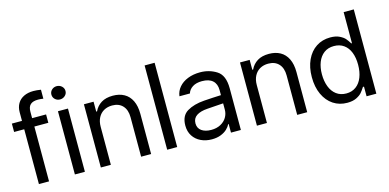

<svg xmlns="http://www.w3.org/2000/svg" viewBox="-71 -1141 3153 1556"><g transform="rotate(-15 1506.0 -363.5)"><path d="M304.7 -460H187.5V0H102.5V-460H17.6V-530.3H102.5V-602.5Q102.5 -645 120.8 -676Q139.2 -707 173.3 -723.6Q207.5 -740.2 253.9 -740.2Q281.2 -740.2 316.4 -734.4V-659.2Q293 -663.1 272.5 -663.1Q228.5 -663.1 208 -644Q187.5 -625 187.5 -584V-530.3H304.7Z M404.3 -530.3H488.3V0H404.3ZM387.7 -673.8Q387.7 -697.3 404.8 -713.4Q421.9 -729.5 446.3 -729.5Q470.7 -729.5 488.3 -713.4Q505.9 -697.3 505.9 -673.8Q505.9 -650.4 488.3 -634.3Q470.7 -618.2 446.3 -618.2Q421.9 -618.2 404.8 -634.3Q387.7 -650.4 387.7 -673.8Z M706.1 0H622.1V-530.3H703.1V-447.3H710Q730 -489.7 768.3 -513.4Q806.6 -537.1 865.2 -537.1Q919.9 -537.1 960 -514.9Q1000 -492.7 1022 -447.8Q1043.9 -402.8 1043.9 -336.9V0H960V-331.1Q960 -392.6 928.2 -427.2Q896.5 -461.9 839.8 -461.9Q800.8 -461.9 770.5 -445.1Q740.2 -428.2 723.1 -395.8Q706.1 -363.3 706.1 -318.4Z M1262.7 0H1178.7V-707H1262.7Z M1570.3 -306.6Q1603.5 -309.1 1644.8 -311.3Q1686 -313.5 1713.9 -314.5V-357.4Q1713.9 -408.7 1683.3 -436.3Q1652.8 -463.9 1593.8 -463.9Q1545.4 -463.9 1514.6 -444.1Q1483.9 -424.3 1474.6 -392.6H1386.7Q1392.1 -435.1 1419.9 -467.8Q1447.8 -500.5 1493.9 -518.8Q1540 -537.1 1597.7 -537.1Q1673.8 -537.1 1735.4 -498.3Q1796.9 -459.5 1796.9 -349.6V0H1713.9V-72.3H1710Q1700.2 -51.8 1679.9 -32.5Q1659.7 -13.2 1627.2 -0.2Q1594.7 12.7 1551.8 12.7Q1501 12.7 1460 -6.8Q1418.9 -26.4 1395 -63.2Q1371.1 -100.1 1371.1 -150.4Q1371.1 -232.9 1427.5 -266.6Q1483.9 -300.3 1570.3 -306.6ZM1566.4 -62.5Q1611.8 -62.5 1645.3 -80.6Q1678.7 -98.6 1696.3 -128.4Q1713.9 -158.2 1713.9 -192.4V-245.6Q1702.1 -245.1 1649.4 -241.2L1580.1 -236.3Q1520.5 -232.4 1487.8 -210.4Q1455.1 -188.5 1455.1 -146.5Q1455.1 -106 1485.6 -84.2Q1516.1 -62.5 1566.4 -62.5Z M2015.6 0H1931.6V-530.3H2012.7V-447.3H2019.5Q2039.6 -489.7 2077.9 -513.4Q2116.2 -537.1 2174.8 -537.1Q2229.5 -537.1 2269.5 -514.9Q2309.6 -492.7 2331.5 -447.8Q2353.5 -402.8 2353.5 -336.9V0H2269.5V-331.1Q2269.5 -392.6 2237.8 -427.2Q2206.1 -461.9 2149.4 -461.9Q2110.4 -461.9 2080.1 -445.1Q2049.8 -428.2 2032.7 -395.8Q2015.6 -363.3 2015.6 -318.4Z M2462.9 -263.7Q2462.9 -346.2 2491.7 -408.2Q2520.5 -470.2 2571.8 -503.7Q2623 -537.1 2689.5 -537.1Q2736.3 -537.1 2767.1 -521.7Q2797.9 -506.3 2812.5 -489Q2827.1 -471.7 2842.8 -446.3H2848.6V-707H2933.6V0H2851.6V-81.1H2842.8Q2826.2 -55.2 2811.3 -37.6Q2796.4 -20 2765.6 -4.6Q2734.9 10.7 2688.5 10.7Q2622.6 10.7 2571.5 -22.9Q2520.5 -56.6 2491.7 -118.9Q2462.9 -181.2 2462.9 -263.7ZM2851.6 -265.6Q2851.6 -324.7 2834.2 -368.9Q2816.9 -413.1 2782.7 -437.5Q2748.5 -461.9 2700.2 -461.9Q2650.9 -461.9 2616.7 -436.3Q2582.5 -410.6 2565.2 -366.2Q2547.9 -321.8 2547.9 -265.6Q2547.9 -208 2565.2 -162.4Q2582.5 -116.7 2616.9 -90.6Q2651.4 -64.5 2700.2 -64.5Q2747.6 -64.5 2781.7 -89.6Q2815.9 -114.7 2833.7 -160.4Q2851.6 -206.1 2851.6 -265.6Z"/></g></svg>

Font: WEMIX Pretendard
Style: Regular
Weight: 400
Designer: Base glyphs from Inter by Rasmus Andersson; Hangeul glyphs from Noto Sans CJK(Source Han Sans) by Jang Soo-young and Kan
Foundry: Kil Hyung-jin
Version: Version 1.000